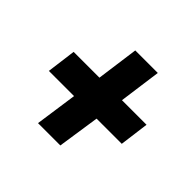

<svg xmlns="http://www.w3.org/2000/svg" viewBox="-110 -663 663 663"><g transform="rotate(45 221.0 -331.5)"><path d="M316 -539 295 -385H415L401 -278H278L255 -124H146L168 -278H45L59 -385H185L206 -539Z"/></g></svg>

Font: Fira Sans Extra Condensed SemiBold
Style: Italic
Weight: 600
Width: 3
Italic angle: -8°
Designer: Carrois Corporate & Edenspiekermann AG
Foundry: Carrois Corporate GbR & Edenspiekermann AG
Version: Version 4.203